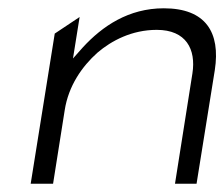

<svg xmlns="http://www.w3.org/2000/svg" viewBox="-20 -463 541 463"><path d="M54 -20H108L136 -197C145 -256 178 -303 215 -336C249 -365 298 -391 358 -391C429 -391 453 -344 444 -286L402 -20H454L498 -294C512 -385 476 -443 375 -443C290 -443 227 -400 180 -349L156 -322L172 -422L112 -382Z"/></svg>

Font: Charger Sport
Style: ExLitExtObl
Weight: 200
Designer: Jasper
Foundry: Cannot Into Space Fonts
Version: Version 1.1